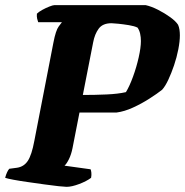

<svg xmlns="http://www.w3.org/2000/svg" viewBox="-36 -724 717 744"><path d="M222 0Q215 0 191 -2.5Q167 -5 135.5 -9.5Q104 -14 72 -18.5Q40 -23 16 -27.5Q-8 -32 -16 -35Q-13 -47 -8.5 -56.5Q-4 -66 0 -70L30 -74Q57 -78 72 -101Q87 -124 97 -178L171 -559Q180 -606 191.5 -621.5Q203 -637 204 -638H112Q110 -643 108 -651.5Q106 -660 107 -671Q114 -678 127.5 -685.5Q141 -693 155 -698.5Q169 -704 174 -704H529Q551 -699 576.5 -686Q602 -673 623.5 -657.5Q645 -642 654 -628Q658 -619 659.5 -608.5Q661 -598 661 -587Q661 -564 655 -533Q649 -502 638.5 -471Q628 -440 616 -414.5Q604 -389 592 -376Q573 -361 542.5 -341.5Q512 -322 479 -307Q446 -292 416 -288H272L245 -150Q240 -125 231 -107Q222 -89 214 -82L315 -68Q317 -64 318 -55Q319 -46 317 -35Q300 -22 271 -11Q242 0 222 0ZM285 -356Q331 -356 376.5 -358Q422 -360 452 -367Q466 -390 479.5 -427Q493 -464 501.5 -502Q510 -540 510 -565Q510 -580 507 -593.5Q504 -607 497 -617Q485 -623 463.5 -626.5Q442 -630 422.5 -632Q403 -634 396 -634Q362 -634 346.5 -613Q331 -592 325 -560Z"/></svg>

Font: Texturina 72pt 72pt Black
Style: Italic
Weight: 900
Italic angle: -11°
Designer: Guillermo Torres Carreño
Foundry: Omnibus-Type
Version: Version 1.002; ttfautohint (v1.8.3)